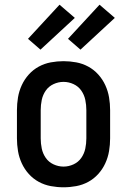

<svg xmlns="http://www.w3.org/2000/svg" viewBox="-20 -788 540 816"><path d="M250 8Q223 8 196 3Q169 -2 145 -15Q121 -28 102.5 -48.5Q84 -69 72.5 -94Q61 -119 56.5 -146Q52 -173 52 -200V-320Q52 -347 56.5 -374Q61 -401 72.5 -426Q84 -451 102.5 -471.5Q121 -492 145 -505Q169 -518 196 -523Q223 -528 250 -528Q277 -528 304 -523Q331 -518 355 -505Q379 -492 397.5 -471.5Q416 -451 427.5 -426Q439 -401 443.5 -374Q448 -347 448 -320V-200Q448 -173 443.5 -146Q439 -119 427.5 -94Q416 -69 397.5 -48.5Q379 -28 355 -15Q331 -2 304 3Q277 8 250 8ZM250 -80Q272 -80 292.5 -89.5Q313 -99 325.5 -117Q338 -135 342.5 -156.5Q347 -178 347 -200V-320Q347 -342 342.5 -363.5Q338 -385 325.5 -403Q313 -421 292.5 -430.5Q272 -440 250 -440Q228 -440 207.5 -430.5Q187 -421 174.5 -403Q162 -385 157.5 -363.5Q153 -342 153 -320V-200Q153 -178 157.5 -156.5Q162 -135 174.5 -117Q187 -99 207.5 -89.5Q228 -80 250 -80ZM322 -577 269 -623 403 -768 468 -712ZM152 -577 99 -623 233 -768 298 -712Z"/></svg>

Font: Iosevka Custom Semibold
Style: Regular
Weight: 600
Designer: Belleve Invis
Foundry: Belleve Invis
Version: Version 27.0.2; ttfautohint (v1.8.4)